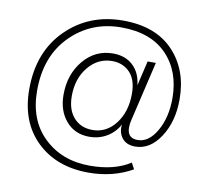

<svg xmlns="http://www.w3.org/2000/svg" viewBox="-89 -753 1109 1034"><g transform="rotate(10 465.5 -235.5)"><path d="M460 184Q284 184 176 79.5Q68 -25 68 -204Q68 -408 192.5 -531.5Q317 -655 503 -655Q681 -655 778 -553Q875 -451 875 -289Q875 -168 819.5 -83Q764 2 683 2Q635 2 611 -28.5Q587 -59 593 -103Q570 -59 527 -33Q484 -7 430 -7Q351 -7 303 -63Q255 -119 255 -206Q255 -318 319 -394.5Q383 -471 480 -471Q547 -471 589 -432Q631 -393 638 -325L670 -461H715L638 -133Q633 -114 633 -94Q633 -35 690 -35Q751 -35 793.5 -109.5Q836 -184 836 -288Q836 -436 748.5 -526.5Q661 -617 500 -617Q335 -617 223 -504.5Q111 -392 111 -204Q111 -42 209.5 52Q308 146 460 146Q595 146 681 90L699 124Q593 184 460 184ZM441 -46Q517 -46 567 -111Q617 -176 617 -275Q617 -351 579.5 -390.5Q542 -430 482 -430Q405 -430 352.5 -366.5Q300 -303 300 -207Q300 -132 338.5 -89Q377 -46 441 -46Z"/></g></svg>

Font: Elaine Sans Light
Style: Italic
Weight: 300
Italic angle: -13°
Designer: Wei Huang
Foundry: Wei Huang
Version: Version 2.001;December 24, 2019;FontCreator 12.0.0.2547 64-b